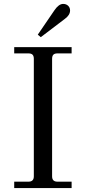

<svg xmlns="http://www.w3.org/2000/svg" viewBox="-20 -950 434 970"><path d="M51.8 0V-32.2H124Q150.9 -32.2 150.9 -59.1V-652.8Q150.9 -667 144.5 -673.6Q138.2 -680.2 124 -680.2H51.8V-711.9H341.8V-680.2H270Q255.9 -680.2 249.5 -673.6Q243.2 -667 243.2 -652.8V-59.1Q243.2 -32.2 270 -32.2H341.8V0ZM186 -762.2 170.9 -774.9 254.9 -897.9Q276.9 -930.2 298.8 -930.2Q314.5 -930.2 324.2 -920.9Q334 -911.6 334 -897Q334 -874 308.1 -855Z"/></svg>

Font: Flanker Steampunk
Style: Regular
Weight: 400
Designer: Alexey Kryukov, Leonardo Di Lena
Foundry: Alexey Kryukov, Leonardo Di Lena
Version: 1.210